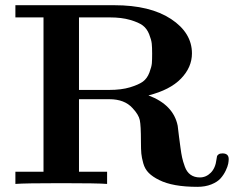

<svg xmlns="http://www.w3.org/2000/svg" viewBox="-20 -706 902 737"><path d="M39.1 0V-46.9H147V-639.2H39.1V-686H418.9Q556.2 -686 636.5 -633.1Q716.8 -580.1 716.8 -501Q716.8 -447.8 674.8 -404.3Q632.8 -360.8 549.8 -339.8Q646 -303.7 662.1 -223.1Q662.1 -221.2 667 -182.6Q671.9 -144 672.9 -138.2Q675.8 -116.2 679 -101.6Q682.1 -86.9 689.5 -66.4Q696.8 -45.9 711.4 -35.4Q726.1 -24.9 747.1 -24.9Q771 -24.9 789.1 -43Q807.1 -61 811 -94.2Q812 -102.1 813 -106Q814 -109.9 819.1 -113.5Q824.2 -117.2 834 -117.2Q857.9 -117.2 857.9 -95.2Q857.9 -88.4 856 -77.6Q854 -66.9 846.4 -51Q838.9 -35.2 826.9 -21.5Q814.9 -7.8 791.5 1.7Q768.1 11.2 737.8 11.2Q642.6 11.2 590.8 -15.1Q565.9 -27.3 551 -42.2Q536.1 -57.1 530 -79.1Q523.9 -101.1 522.5 -116.5Q521 -131.8 521 -164.1Q521 -224.1 516.6 -245.1Q512.2 -266.1 488.8 -291Q458 -325.2 399.9 -325.2H283.2V-46.9H391.1V0Q355 -2.9 215.1 -2.9Q75.2 -2.9 39.1 0ZM283.2 -360.8H398.9Q445.8 -360.8 479 -370.8Q512.2 -380.9 528.6 -392.8Q544.9 -404.8 553.5 -427.5Q562 -450.2 563 -463.6Q564 -477.1 564 -500Q564 -523.9 562.5 -538.6Q561 -553.2 552.5 -574.7Q543.9 -596.2 528.1 -608.2Q512.2 -620.1 479.5 -629.6Q446.8 -639.2 400.9 -639.2H283.2Z"/></svg>

Font: CMU Serif
Style: Bold
Weight: 700
Version: Version 0.7.0